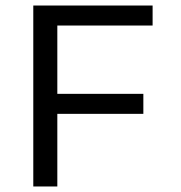

<svg xmlns="http://www.w3.org/2000/svg" viewBox="-20 -675 654 695"><path d="M100.5 -655H187.5V0H100.5ZM113.2 -582.6V-655H532.4V-582.6ZM113.2 -262.9V-335.3H498.9V-262.9Z"/></svg>

Font: Intel One Mono Light
Style: Regular
Weight: 300
Monospace: yes
Designer: Fred Shallcrass
Foundry: Frere-Jones Type LLC
Version: Version 1.004